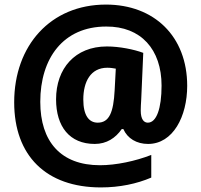

<svg xmlns="http://www.w3.org/2000/svg" viewBox="-20 -740 880 839"><path d="M798 -365C798 -581 654 -720 443 -720C201 -720 42 -541 42 -293C42 -60 181 79 421 79C503 79 578 63 641 36V-63C572 -36 487 -18 417 -18C245 -18 156 -122 156 -295C156 -485 256 -624 444 -624C596 -625 686 -524 686 -366C686 -266 664 -204 626 -204C609 -204 595 -218 595 -257C595 -270 596 -289 597 -303L606 -509C566 -524 502 -537 447 -537C308 -537 225 -441 225 -306C225 -187 284 -111 394 -111C446 -111 485 -137 512 -176H519C537 -135 577 -111 627 -111C736 -111 798 -231 798 -365ZM344 -305C344 -383 376 -444 449 -444C463 -444 474 -442 486 -440L481 -346C476 -248 457 -204 407 -204C369 -204 344 -235 344 -305Z"/></svg>

Font: Noto Sans Myanmar SemiCondensed ExtraBold
Style: Regular
Weight: 800
Width: 4
Designer: Monotype Design Team
Foundry: Monotype Imaging Inc.
Version: Version 2.107